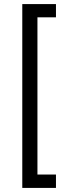

<svg xmlns="http://www.w3.org/2000/svg" viewBox="-20 -820 330 940"><path d="M89.1 100V-800H254V-735.2H163.3V34.5H254V100Z"/></svg>

Font: Envelope Sans Variable
Style: Regular
Weight: 500
Designer: Andreas Rasmussen / Norman Anderson
Foundry: mail.de GmbH
Version: Version 1.150